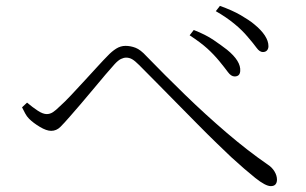

<svg xmlns="http://www.w3.org/2000/svg" viewBox="-20 -711 1040 653"><path d="M726 -503Q707 -526 685 -546Q663 -566 625 -591L639 -609Q680 -593 707 -574.5Q734 -556 752 -542Q800 -503 797 -469Q796 -459 791 -455Q786 -451 778 -451Q766 -451 755 -466Q744 -481 726 -503ZM823 -585Q804 -608 776.5 -630.5Q749 -653 714 -673L728 -691Q770 -676 798.5 -659.5Q827 -643 844 -629Q893 -589 893 -554Q893 -545 888 -539.5Q883 -534 874 -534Q863 -534 852.5 -548.5Q842 -563 823 -585ZM55 -346 72 -362Q91 -346 108.5 -334.5Q126 -323 139 -323Q150 -323 160 -329.5Q170 -336 183 -349Q200 -364 222 -387.5Q244 -411 267.5 -436.5Q291 -462 312 -485Q333 -508 346 -521Q360 -536 375 -545.5Q390 -555 407 -555Q424 -555 441 -548.5Q458 -542 478 -520Q539 -457 609 -389Q679 -321 751.5 -259Q824 -197 891 -151Q905 -142 913.5 -128Q922 -114 922 -100Q922 -90 917 -84Q912 -78 901 -78Q883 -78 848 -106Q813 -134 766 -177Q747 -195 717 -224Q687 -253 652 -288.5Q617 -324 580.5 -361Q544 -398 511 -431.5Q478 -465 453 -490Q439 -504 429.5 -509.5Q420 -515 409 -515Q401 -515 391.5 -510.5Q382 -506 370 -493Q358 -480 338.5 -457Q319 -434 297 -407.5Q275 -381 254 -356.5Q233 -332 218 -315Q199 -293 185.5 -279.5Q172 -266 154 -266Q138 -266 115.5 -279.5Q93 -293 79 -307Q71 -315 65.5 -325.5Q60 -336 55 -346Z"/></svg>

Font: Noto Serif SC
Style: Regular
Weight: 200
Designer: Ryoko NISHIZUKA 西塚涼子 (kana & ideographs); Frank Grießhammer (Latin, Greek & Cyrillic); Wenlong ZHANG 张文龙 (bopomofo); San
Foundry: Adobe
Version: Version 2.001;hotconv 1.1.0;makeotfexe 2.6.0